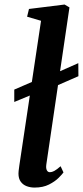

<svg xmlns="http://www.w3.org/2000/svg" viewBox="-20 -838 374 868"><path d="M44.5 -377V-433L148.5 -478L199.5 -493L334 -552.5L334.5 -493.5L197 -433.5L143.5 -418ZM189.5 -95Q187 -78 191.5 -68.8Q196 -59.5 205.5 -59.5Q214.5 -59.5 225 -65Q235.5 -70.5 254 -86.5L267 -58.5Q261 -50 244.8 -33.8Q228.5 -17.5 201.5 -3.8Q174.5 10 136 10Q117.5 10 100.8 3.8Q84 -2.5 73.8 -16.5Q63.5 -30.5 63.5 -53.5Q63.5 -58.5 64.2 -65.2Q65 -72 66 -79Q67 -86 67.5 -90.5L165.5 -744L102.5 -762.5L111 -797.5L272 -817.5L294 -804.5Z"/></svg>

Font: Merriweather 28pt SemiBold
Style: Italic
Weight: 600
Italic angle: -7.8°
Version: Version 2.101